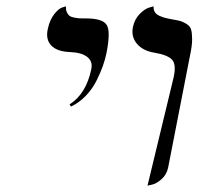

<svg xmlns="http://www.w3.org/2000/svg" viewBox="-20 -579 625 605"><path d="M203.6 -243.2 199.2 -250Q251.5 -283.2 267.6 -360.8Q272.9 -385.3 255.1 -399.4Q237.3 -413.6 200.2 -415Q160.2 -416.5 141.8 -435.3Q123.5 -454.1 130.4 -486.8Q136.7 -516.6 151.1 -534.7Q165.5 -552.7 176.8 -555.7L188 -559.1Q187 -548.3 190.7 -540.5Q194.3 -532.7 199.2 -529.1Q204.1 -525.4 214.6 -523.4Q225.1 -521.5 231.7 -521.2Q238.3 -521 250.5 -521Q303.7 -521 316.4 -500.2Q329.1 -479.5 315.4 -411.1Q311.5 -392.1 304.2 -371.3Q296.9 -350.6 284.2 -325Q271.5 -299.3 250.5 -277.3Q229.5 -255.4 203.6 -243.2ZM444.8 5.9 527.3 -335.9Q536.1 -376.5 521.7 -391.4Q507.3 -406.2 465.8 -413.1Q430.2 -418.9 411.4 -441.2Q392.6 -463.4 398.9 -494.1Q404.3 -519 420.4 -535.2Q436.5 -551.3 450.2 -555.2L463.9 -559.1Q463.4 -548.3 468 -540.8Q472.7 -533.2 483.2 -528.8Q493.7 -524.4 499.5 -522.9Q505.4 -521.5 517.1 -519Q537.1 -515.6 546.6 -513.2Q556.2 -510.7 567.6 -503.7Q579.1 -496.6 582.3 -485.4Q585.4 -474.1 585.4 -454.6Q585.4 -435.1 579.1 -405.8L509.8 -50.8Q504.9 -28.3 488.8 -14.2Q472.7 0 458.5 2.9Z"/></svg>

Font: Linux Biolinum O
Style: Italic
Weight: 400
Italic angle: -12°
Designer: Philipp H. Poll
Foundry: Philipp H. Poll
Version: Version 1.1.3